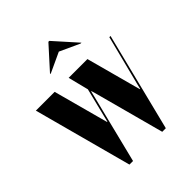

<svg xmlns="http://www.w3.org/2000/svg" viewBox="-193 -798 911 911"><g transform="rotate(-45 262.5 -342.0)"><path d="M12 -495H138L205 -247L213 -218H215L222 -247L258 -392L232 -495H358L425 -247L433 -218H435L442 -247L505 -495H513L389 0H365L272 -346L264 -374H262L255 -345L169 0H145ZM182 -570H188L287 -616L387 -570H393L291 -684H285Z"/></g></svg>

Font: Moniqa Black
Style: Regular
Weight: 900
Designer: Rajesh Rajput
Foundry: Rajesh Rajput
Version: Version 1.000